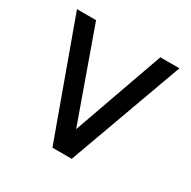

<svg xmlns="http://www.w3.org/2000/svg" viewBox="-127 -662 778 784"><g transform="rotate(30 261.5 -270.0)"><path d="M216 0 20 -540H110L262 -114L413 -540H503L307 0Z"/></g></svg>

Font: Manrope Medium
Style: Medium
Weight: 500
Designer: Mikhail Sharanda
Foundry: Mikhail Sharanda
Version: Version 4.000;hotconv 1.0.109;makeotfexe 2.5.65596